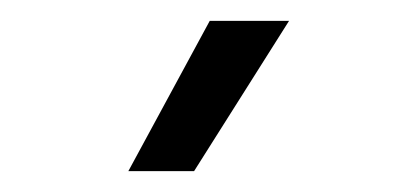

<svg xmlns="http://www.w3.org/2000/svg" viewBox="-20 -804 400 184"><path d="M181 -784H257L166 -640H103Z"/></svg>

Font: Evergrow Sans 
Style: Regular
Weight: 400
Foundry: 10Web
Version: Version 1.000